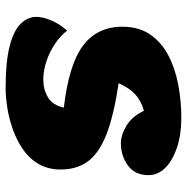

<svg xmlns="http://www.w3.org/2000/svg" viewBox="-11 -629 665 683"><g transform="rotate(90 321.5 -287.5)"><path d="M293 25Q199 25 143.5 10.5Q88 -4 64 -29Q40 -54 40 -84Q40 -107 52.5 -137Q65 -167 89 -194Q106 -171 134.5 -151.5Q163 -132 197 -120.5Q231 -109 263 -109Q298 -109 326 -125.5Q354 -142 363 -182Q209 -200 142 -250.5Q75 -301 75 -391Q75 -448 102 -488Q129 -528 174.5 -552.5Q220 -577 278.5 -588.5Q337 -600 400 -600Q459 -600 505 -584.5Q551 -569 577 -543Q603 -517 603 -483Q603 -435 568.5 -410Q534 -385 490 -385Q460 -385 427 -405Q394 -425 374 -467Q337 -456 315 -435.5Q293 -415 276 -377Q390 -360 457 -334Q524 -308 553.5 -268.5Q583 -229 583 -171Q583 -125 562.5 -91Q542 -57 509 -35Q476 -13 437 0.5Q398 14 360 19.5Q322 25 293 25Z"/></g></svg>

Font: Lemon
Style: Regular
Weight: 400
Designer: Eduardo Rodriguez Tunni
Foundry: Eduardo Rodriguez Tunni
Version: Version 1.003; ttfautohint (v1.8.4.7-5d5b);gftools[0.9.24]